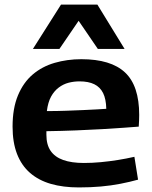

<svg xmlns="http://www.w3.org/2000/svg" viewBox="-20 -810 663 840"><path d="M325 10Q256 10 202.5 -5.5Q149 -21 111.5 -53.5Q74 -86 54.5 -136.5Q35 -187 35 -256Q35 -336 58.5 -392.5Q82 -449 123 -484Q164 -519 219 -535Q274 -551 336 -551Q465 -551 527 -493Q589 -435 589 -307Q589 -298 588.5 -284Q588 -270 587 -256Q561 -254 520 -251Q479 -248 426.5 -245Q374 -242 312.5 -239.5Q251 -237 183 -236Q183 -232 183 -228.5Q183 -225 183 -220Q183 -177 201.5 -150Q220 -123 256.5 -110Q293 -97 347 -97Q383 -97 420.5 -100.5Q458 -104 495.5 -110Q533 -116 568 -124L584 -24Q548 -14 507 -6Q466 2 421 6Q376 10 325 10ZM185 -324Q229 -324 269.5 -325.5Q310 -327 345 -328.5Q380 -330 405.5 -331.5Q431 -333 445 -334Q444 -377 431 -403Q418 -429 392.5 -441.5Q367 -454 328 -454Q303 -454 280 -448Q257 -442 237 -427Q217 -412 203.5 -387.5Q190 -363 185 -324ZM124 -596 247 -790H406L525 -596H408L324 -719L240 -596Z"/></svg>

Font: Georama SemiExpanded SemiBold
Style: Regular
Weight: 600
Width: 6
Designer: Jean-Baptiste Levee
Foundry: Production Type
Version: Version 1.001